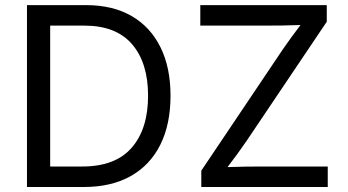

<svg xmlns="http://www.w3.org/2000/svg" viewBox="-20 -748 1391 768"><path d="M314.9 0H87.9V-727.5H324.2Q430.7 -727.5 506.1 -684.1Q581.5 -640.6 621.8 -559.3Q662.1 -478 662.1 -365.2Q662.1 -251.5 621.6 -169.7Q581.1 -87.9 503.4 -43.9Q425.8 0 314.9 0ZM180.7 -82H309.1Q441.9 -82 507.1 -157.5Q572.3 -232.9 572.3 -365.2Q572.3 -496.6 508.3 -571Q444.3 -645.5 317.9 -645.5H180.7ZM785.2 0V-65.4L1110.4 -549.3Q1127 -573.7 1145.3 -598.6Q1163.6 -623.5 1182.1 -647.9Q1146 -646.5 1109.4 -646Q1072.8 -645.5 1036.6 -645.5H781.2V-727.5H1287.1V-661.1L966.8 -185.1Q948.7 -158.7 929.4 -132.1Q910.2 -105.5 890.1 -79.6Q926.3 -81.1 962.2 -81.5Q998 -82 1034.2 -82H1291V0Z"/></svg>

Font: Inter
Style: Regular
Weight: 400
Designer: Rasmus Andersson
Foundry: rsms
Version: Version 4.001;git-9221beed3